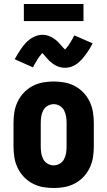

<svg xmlns="http://www.w3.org/2000/svg" viewBox="-20 -938 540 966"><path d="M250 8Q222 8 195 3Q168 -2 143.5 -15Q119 -28 100 -48Q81 -68 69 -93Q57 -118 52.5 -145Q48 -172 48 -200V-320Q48 -348 52.5 -375Q57 -402 69 -427Q81 -452 100 -472Q119 -492 143.5 -505Q168 -518 195 -523Q222 -528 250 -528Q278 -528 305 -523Q332 -518 356.5 -505Q381 -492 400 -472Q419 -452 431 -427Q443 -402 447.5 -375Q452 -348 452 -320V-200Q452 -172 447.5 -145Q443 -118 431 -93Q419 -68 400 -48Q381 -28 356.5 -15Q332 -2 305 3Q278 8 250 8ZM250 -106Q266 -106 280.5 -114.5Q295 -123 302.5 -137.5Q310 -152 312.5 -168Q315 -184 315 -200V-320Q315 -336 312.5 -352Q310 -368 302.5 -382.5Q295 -397 280.5 -405.5Q266 -414 250 -414Q234 -414 219.5 -405.5Q205 -397 197.5 -382.5Q190 -368 187.5 -352Q185 -336 185 -320V-200Q185 -184 187.5 -168Q190 -152 197.5 -137.5Q205 -123 219.5 -114.5Q234 -106 250 -106ZM307 -597Q302 -597 297 -597.5Q292 -598 287.5 -599Q283 -600 279 -601Q275 -602 270.5 -604Q266 -606 261.5 -608Q257 -610 253.5 -612.5Q250 -615 246 -617.5Q242 -620 238 -623.5Q234 -627 230.5 -630Q227 -633 224 -636.5Q221 -640 218 -643Q215 -646 212.5 -649Q210 -652 206 -657Q202 -662 198.5 -665.5Q195 -669 191.5 -672Q188 -675 188 -676V-677Q188 -677 189 -677H191Q192 -676 194 -676H198Q198 -675 196 -673.5Q194 -672 191 -669Q188 -666 187 -664.5Q186 -663 185 -661.5Q184 -660 182.5 -658.5Q181 -657 179.5 -655Q178 -653 176.5 -651Q175 -649 173.5 -647Q172 -645 170.5 -642.5Q169 -640 167.5 -637.5Q166 -635 164.5 -632Q163 -629 161 -626Q159 -623 157 -620Q155 -617 153.5 -613.5Q152 -610 150 -606.5Q148 -603 146 -599L54 -640Q61 -653 68 -664.5Q75 -676 82 -686.5Q89 -697 95.5 -705.5Q102 -714 109 -721.5Q116 -729 126 -737Q136 -745 146.5 -750.5Q157 -756 169 -759.5Q181 -763 193 -763Q198 -763 203 -762.5Q208 -762 212.5 -761Q217 -760 221 -758.5Q225 -757 229.5 -755.5Q234 -754 238.5 -751.5Q243 -749 246.5 -747Q250 -745 254 -742Q258 -739 262 -736Q266 -733 269.5 -729.5Q273 -726 276 -722.5Q279 -719 282 -716Q285 -713 287.5 -710Q290 -707 294 -702.5Q298 -698 301.5 -694.5Q305 -691 308.5 -687.5Q312 -684 312 -683H302Q302 -685 304 -686.5Q306 -688 309 -691Q312 -694 313 -695Q314 -696 315 -697.5Q316 -699 317.5 -701Q319 -703 320.5 -704.5Q322 -706 323.5 -708Q325 -710 326.5 -712.5Q328 -715 329.5 -717.5Q331 -720 332.5 -722.5Q334 -725 335.5 -727.5Q337 -730 339 -733Q341 -736 343 -739.5Q345 -743 346.5 -746Q348 -749 350 -753Q352 -757 354 -760L446 -720Q439 -706 432 -694.5Q425 -683 418 -673Q411 -663 404.5 -654.5Q398 -646 391 -638.5Q384 -631 374 -622.5Q364 -614 353.5 -608.5Q343 -603 331 -600Q319 -597 307 -597ZM100 -832V-918H400V-832Z"/></svg>

Font: Iosevka Term Curly Heavy
Style: Regular
Weight: 900
Designer: Belleve Invis
Foundry: Belleve Invis
Version: Version 32.3.0